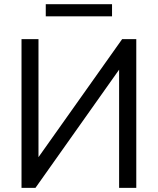

<svg xmlns="http://www.w3.org/2000/svg" viewBox="-20 -908 763 928"><path d="M84 0V-718.8H166V-148.4L570.3 -718.8H638.7V0H555.7V-571.3L151.4 0ZM201.2 -829.1V-887.7H521.5V-829.1Z"/></svg>

Font: Min Sans
Style: Regular
Weight: 400
Designer: Jinseong-Kim, NotoSansCJK, Nunito
Foundry: Jinseong-Kim
Version: Version 1.400;Glyphs 3.1.2 (3151)